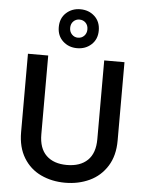

<svg xmlns="http://www.w3.org/2000/svg" viewBox="-63 -1019 816 1076"><g transform="rotate(5 345.0 -481.0)"><path d="M188 -695V-252Q188 -173 229.5 -133Q271 -93 345 -93Q420 -93 461.5 -133Q503 -173 503 -252V-695H617V-254Q617 -169 580 -110Q543 -51 481 -22Q419 7 344 7Q269 7 207.5 -22Q146 -51 110 -110Q74 -169 74 -254V-695ZM345 -750Q298 -750 265.5 -780Q233 -810 233 -859Q233 -909 265.5 -939Q298 -969 345 -969Q393 -969 425.5 -939Q458 -909 458 -859Q458 -810 425.5 -780Q393 -750 345 -750ZM345 -911Q325 -911 311 -897Q297 -883 297 -860Q297 -838 311 -823.5Q325 -809 345 -809Q366 -809 380 -823.5Q394 -838 394 -860Q394 -883 380 -897Q366 -911 345 -911Z"/></g></svg>

Font: Poppins-tnum Medium
Style: Regular
Weight: 500
Designer: Ninad Kale (Devanagari), Jonny Pinhorn (Latin)
Foundry: Indian Type Foundry
Version: Version 4.004